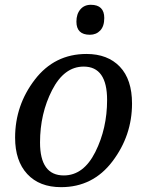

<svg xmlns="http://www.w3.org/2000/svg" viewBox="-20 -771 614 801"><path d="M340.8 -545.9Q429.2 -545.9 480 -492.7Q530.8 -439.5 530.8 -338.9Q530.8 -205.6 449.2 -97.9Q367.7 9.8 234.9 9.8Q144.5 9.8 93.8 -44.9Q43 -99.6 43 -196.8Q43 -331.5 125.2 -438.7Q207.5 -545.9 340.8 -545.9ZM246.1 -39.1Q328.6 -39.1 377.7 -137Q426.8 -234.9 426.8 -354Q426.8 -493.2 329.1 -493.2Q247.6 -493.2 197.3 -395Q147 -296.9 147 -176.8Q147 -39.1 246.1 -39.1ZM355 -626Q298.8 -626 298.8 -680.7Q298.8 -712.4 315.2 -731.7Q331.5 -751 358.9 -751Q415 -751 415 -695.8Q415 -661.6 398.2 -643.8Q381.3 -626 355 -626Z"/></svg>

Font: Droid Serif
Style: Italic
Weight: 400
Italic angle: -12°
Designer: Monotype Design team
Foundry: Monotype Imaging Inc.
Version: Version 1.03